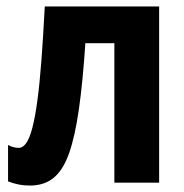

<svg xmlns="http://www.w3.org/2000/svg" viewBox="-20 -567 572 596"><path d="M474 0H335V-433H245Q237 -313 225 -228.5Q213 -144 194.5 -91.5Q176 -39 146.5 -15Q117 9 73 9Q54 9 37 5.5Q20 2 5 -4V-117Q12 -113 20.5 -110.5Q29 -108 38 -108Q51 -108 61.5 -123Q72 -138 80.5 -170.5Q89 -203 96 -254.5Q103 -306 108.5 -378.5Q114 -451 119 -547H474Z"/></svg>

Font: Noto Sans Display Condensed
Style: Bold
Weight: 700
Width: 3
Designer: Monotype Design Team
Foundry: Monotype Imaging Inc.
Version: Version 2.003